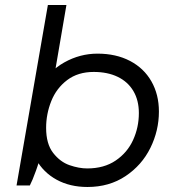

<svg xmlns="http://www.w3.org/2000/svg" viewBox="-20 -740 709 766"><path d="M171 -720H245L195 -428H180L142 -124Q138 -99 123.5 -59Q109 -19 99 0H46ZM95 -221Q95 -318 134.5 -387Q174 -456 236.5 -491Q299 -526 369 -526Q443 -526 498.5 -497Q554 -468 584 -415.5Q614 -363 614 -295Q614 -219 580 -150Q546 -81 481 -37.5Q416 6 329 6Q259 6 206 -23Q153 -52 124 -104Q95 -156 95 -221ZM534 -289Q534 -340 512 -377Q490 -414 449.5 -433.5Q409 -453 354 -453Q291 -453 248 -420.5Q205 -388 184.5 -336.5Q164 -285 164 -230Q164 -166 192 -130Q220 -94 257.5 -81Q295 -68 328 -68Q395 -68 441.5 -99.5Q488 -131 511 -181.5Q534 -232 534 -289Z"/></svg>

Font: Fixel Italic Variable Display Thin
Style: Italic
Weight: 100
Italic angle: -10°
Designer: AlfaBravo + MacPaw
Foundry: Kyrylo Tkachov, Marchela Mozhyna, Serhii Makarenko, Maria Weinstein, Zakhar Kryvoshyya
Version: Version 1.210;Glyphs 3.2 (3217)